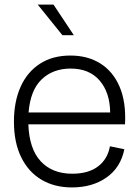

<svg xmlns="http://www.w3.org/2000/svg" viewBox="-20 -810 595 840"><path d="M295 10Q218 10 161 -24Q104 -58 72.5 -122.5Q41 -187 41 -278Q41 -365 70 -430Q99 -495 154.5 -531Q210 -567 288 -567Q364 -567 419.5 -532Q475 -497 503.5 -430Q532 -363 527 -266H104Q108 -158 158.5 -104Q209 -50 296 -50Q367 -50 409 -82Q451 -114 461 -170L524 -157Q508 -77 446 -33.5Q384 10 295 10ZM289 -510Q212 -510 162.5 -463Q113 -416 105 -318H462Q461 -405 416 -457.5Q371 -510 289 -510ZM253 -656 145 -790H214L303 -656Z"/></svg>

Font: BDO Grotesk Light
Style: Regular
Weight: 300
Designer: Deni Anggara
Foundry: Lokal Container
Version: Version 2.000